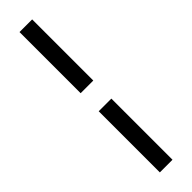

<svg xmlns="http://www.w3.org/2000/svg" viewBox="-343 -773 977 977"><g transform="rotate(-45 145.5 -285.0)"><path d="M100 -350V-790H191V-350ZM100 220V-220H191V220Z"/></g></svg>

Font: Figtree Light SemiBold
Style: Regular
Weight: 600
Version: Version 2.002